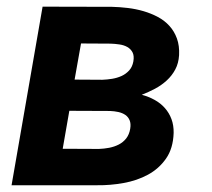

<svg xmlns="http://www.w3.org/2000/svg" viewBox="-20 -548 627 568"><path d="M14.2 0 106 -528.3 311.5 -527.8Q334 -527.3 358.2 -524.4Q382.3 -521.5 404.8 -514.9Q427.2 -508.3 447 -497.8Q466.8 -487.3 481.2 -471.4Q495.6 -455.6 503.4 -434.1Q511.2 -412.6 509.8 -384.8Q508.3 -360.8 498.5 -342.5Q488.8 -324.2 473.4 -310.1Q458 -295.9 438.7 -285.6Q419.4 -275.4 399.4 -267.6Q419.9 -262.2 437.5 -252.4Q455.1 -242.7 467.8 -228.3Q480.5 -213.9 487.3 -195.6Q494.1 -177.2 493.7 -154.8Q492.2 -108.9 471.2 -78.9Q450.2 -48.8 417.7 -31.2Q385.3 -13.7 345.7 -6.6Q306.2 0.5 267.6 0ZM185.1 -220.2 165.5 -107.9 272.5 -107.4Q287.6 -107.9 303 -110.8Q318.4 -113.8 331.3 -120.4Q344.2 -127 353.3 -138.4Q362.3 -149.9 365.2 -167Q367.7 -182.1 363.5 -192.1Q359.4 -202.1 350.8 -208Q342.3 -213.9 330.3 -216.6Q318.4 -219.2 305.7 -219.7ZM200.7 -312.5 282.7 -312Q296.9 -312.5 311.8 -314.9Q326.7 -317.4 339.6 -323.2Q352.5 -329.1 362.1 -339.6Q371.6 -350.1 374.5 -366.2Q377.4 -382.8 372.1 -393.1Q366.7 -403.3 356.7 -408.9Q346.7 -414.6 333.5 -416.5Q320.3 -418.5 307.1 -418.9L219.7 -419.4Z"/></svg>

Font: Roboto Mono
Style: Bold Italic
Weight: 700
Designer: Google
Version: Version 2.000985; 2015; ttfautohint (v1.3)